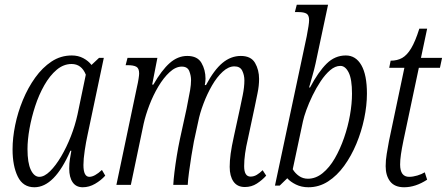

<svg xmlns="http://www.w3.org/2000/svg" viewBox="-20 -780 1885 810"><path d="M125 10Q77 10 55 -35Q33 -80 33 -150Q33 -198 44 -252Q55 -306 76.5 -358Q98 -410 128.5 -452.5Q159 -495 197.5 -520.5Q236 -546 283 -546Q310 -546 331.5 -534.5Q353 -523 366 -506L398 -536H418L349 -209Q343 -182 337.5 -145.5Q332 -109 332 -84Q332 -34 357 -34Q379 -34 410 -63L424 -39Q406 -19 381 -4.5Q356 10 329 10Q301 10 286.5 -11Q272 -32 272 -69Q272 -91 275 -109Q278 -127 281 -144H277Q210 10 125 10ZM146 -34Q167 -34 191 -57.5Q215 -81 238 -120Q261 -159 279 -205Q297 -251 307 -297L342 -465Q324 -510 282 -510Q248 -510 219 -485.5Q190 -461 167 -420.5Q144 -380 128.5 -332.5Q113 -285 104.5 -237.5Q96 -190 96 -151Q96 -93 110 -63.5Q124 -34 146 -34Z M1013 9Q981 9 965 -14Q949 -37 949 -76Q949 -101 953 -131Q957 -161 967 -206L992 -321Q997 -344 1004 -378.5Q1011 -413 1011 -441Q1011 -463 1002 -481.5Q993 -500 969 -500Q944 -500 919.5 -477.5Q895 -455 874.5 -419.5Q854 -384 838.5 -343Q823 -302 816 -266L798 -183Q793 -157 787.5 -122.5Q782 -88 777.5 -54.5Q773 -21 772 0H711Q712 -21 716 -54Q720 -87 726 -123.5Q732 -160 739 -193L767 -321Q769 -334 773.5 -355Q778 -376 782 -399.5Q786 -423 786 -442Q786 -461 778.5 -480Q771 -499 747 -499Q721 -499 695.5 -475.5Q670 -452 648 -415Q626 -378 610 -336Q594 -294 586 -258L532 0H471L558 -414Q562 -431 564.5 -447Q567 -463 567 -470Q567 -492 555 -498.5Q543 -505 519 -505H510L518 -536H644L622 -423H627Q662 -484 696 -514Q730 -544 770 -544Q813 -544 830 -514.5Q847 -485 847 -448Q847 -436 844 -421H849Q883 -485 918.5 -514.5Q954 -544 996 -544Q1039 -544 1056 -514.5Q1073 -485 1073 -447Q1073 -418 1066.5 -387Q1060 -356 1055 -331L1026 -195Q1018 -161 1014 -132.5Q1010 -104 1010 -79Q1010 -35 1037 -35Q1051 -35 1063.5 -42.5Q1076 -50 1088 -62L1103 -39Q1086 -20 1063.5 -5.5Q1041 9 1013 9Z M1281 10Q1252 10 1228.5 -1.5Q1205 -13 1192 -28L1160 3H1140L1274 -627Q1284 -678 1284 -695Q1284 -716 1273 -722.5Q1262 -729 1239 -729H1224L1232 -760H1364L1311 -511Q1306 -488 1297.5 -458.5Q1289 -429 1284 -411H1288Q1323 -477 1358 -511.5Q1393 -546 1439 -546Q1481 -546 1504.5 -505Q1528 -464 1528 -385Q1528 -335 1516.5 -280Q1505 -225 1483.5 -173.5Q1462 -122 1432 -80.5Q1402 -39 1364 -14.5Q1326 10 1281 10ZM1279 -26Q1312 -26 1341 -49.5Q1370 -73 1392.5 -112Q1415 -151 1431.5 -198.5Q1448 -246 1456.5 -294.5Q1465 -343 1465 -385Q1465 -446 1451 -474Q1437 -502 1416 -502Q1394 -502 1373 -484Q1352 -466 1333 -437.5Q1314 -409 1298.5 -377Q1283 -345 1272.5 -316Q1262 -287 1258 -268L1215 -66Q1225 -49 1241.5 -37.5Q1258 -26 1279 -26Z M1685 10Q1645 10 1626 -14.5Q1607 -39 1607 -79Q1607 -104 1611.5 -131Q1616 -158 1621 -185L1686 -494H1622L1628 -524Q1656 -524 1676.5 -535.5Q1697 -547 1714.5 -576Q1732 -605 1749 -659H1782L1756 -536H1845L1836 -494H1747L1682 -187Q1675 -153 1671.5 -129Q1668 -105 1668 -86Q1668 -34 1706 -34Q1722 -34 1740.5 -39.5Q1759 -45 1772 -53L1782 -22Q1733 10 1685 10Z"/></svg>

Font: Noto Serif ExtraCondensed Light
Style: Italic
Weight: 300
Width: 2
Italic angle: -12°
Designer: Monotype Design Team
Foundry: Monotype Imaging Inc.
Version: Version 2.014; ttfautohint (v1.8.4.7-5d5b)